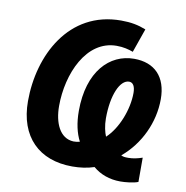

<svg xmlns="http://www.w3.org/2000/svg" viewBox="-84 -806 898 927"><g transform="rotate(10 365.0 -342.0)"><path d="M566 41C591 41 631 37 653 28V-91C630 -83 607 -78 585 -78C566 -78 559 -79 549 -84C637 -157 690 -270 690 -384C690 -494 630 -554 530 -554C410 -554 310 -454 310 -260C310 -201 321 -152 341 -114C330 -111 320 -110 310 -110C242 -113 212 -185 212 -267C212 -424 287 -601 436 -601C469 -601 495 -594 517 -586L558 -703C520 -718 484 -725 436 -725C179 -725 60 -488 60 -264C60 -89 162 10 325 10C363 10 399 5 432 -6C467 24 513 41 566 41ZM461 -160C453 -179 445 -211 445 -247C445 -361 480 -441 525 -441C545 -441 555 -422 555 -391C555 -309 516 -210 461 -160Z"/></g></svg>

Font: Noto Sans
Style: Bold Italic
Weight: 700
Italic angle: -12°
Designer: Monotype Design Team
Foundry: Monotype Imaging Inc.
Version: Version 2.013